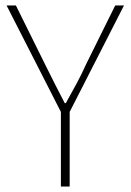

<svg xmlns="http://www.w3.org/2000/svg" viewBox="-20 -680 476 700"><path d="M202 0V-272L4 -660H38L144 -446Q162 -410 179.5 -375Q197 -340 216 -304H220Q240 -340 259 -375Q278 -410 294 -446L400 -660H432L234 -272V0Z"/></svg>

Font: Source Sans 3 VF
Style: Regular
Weight: 200
Designer: Paul D. Hunt
Foundry: Adobe
Version: Version 3.046;hotconv 1.0.118;makeotfexe 2.5.65603